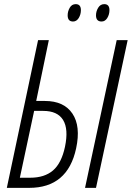

<svg xmlns="http://www.w3.org/2000/svg" viewBox="-20 -908 637 928"><path d="M13 0 164 -714H216L155 -420H197Q289 -420 330 -359Q371 -298 348 -191Q307 0 121 0ZM391 0 544 -714H597L444 0ZM76 -49H126Q195 -49 236 -84Q277 -119 294 -198Q312 -284 285 -328Q258 -372 189 -372H145ZM471 -804Q444 -804 444 -834Q444 -853 454.5 -870.5Q465 -888 484 -888Q509 -888 509 -859Q509 -838 498.5 -821Q488 -804 471 -804ZM333 -804Q307 -804 307 -834Q307 -853 317 -870.5Q327 -888 346 -888Q371 -888 371 -859Q371 -838 360.5 -821Q350 -804 333 -804Z"/></svg>

Font: Noto Sans ExtraCondensed Light
Style: Italic
Weight: 300
Width: 2
Italic angle: -12°
Designer: Monotype Design Team
Foundry: Monotype Imaging Inc.
Version: Version 2.013; ttfautohint (v1.8.4.7-5d5b)